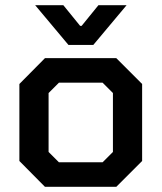

<svg xmlns="http://www.w3.org/2000/svg" viewBox="-20 -723 625 743"><path d="M55 -100V-398L154 -498H430L530 -398V-100L430 0H154ZM377 -95 417 -135V-363L377 -403H208L168 -363V-135L208 -95ZM116 -703H225L290 -623H296L361 -703H470L341 -549H245Z"/></svg>

Font: Chakra Petch SemiBold
Style: Regular
Weight: 600
Designer: Katatrad Aksorn Co.,Ltd.
Foundry: Cadson Demak Co.,Ltd.
Version: Version 1.000; ttfautohint (v1.6)